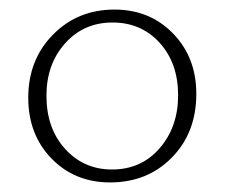

<svg xmlns="http://www.w3.org/2000/svg" viewBox="-20 -684 469 401"><path d="M210 -303Q136 -303 87.5 -353Q39 -403 39 -480Q39 -559 90.5 -611.5Q142 -664 219 -664Q293 -664 341.5 -614Q390 -564 390 -488Q390 -407 339 -355Q288 -303 210 -303ZM214 -330Q275 -330 313.5 -374.5Q352 -419 352 -485Q352 -552 313.5 -594.5Q275 -637 215 -637Q155 -637 116 -593.5Q77 -550 77 -484Q77 -416 116 -373Q155 -330 214 -330Z"/></svg>

Font: EauTestInfant Light
Style: Regular
Weight: 300
Designer: Christian Thalmann (Catharsis Fonts)
Version: Version 0.001;PS 000.001;hotconv 1.0.88;makeotf.lib2.5.64775